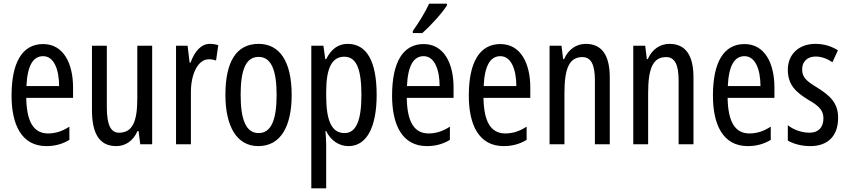

<svg xmlns="http://www.w3.org/2000/svg" viewBox="-20 -786 4618 1046"><path d="M215 -546C102 -546 43 -447 43 -265C43 -109 96 10 233 10C279 10 320 -1 358 -24V-96C318 -70 281 -59 242 -59C163 -59 125 -123 123 -253H378V-309C378 -442 325 -546 215 -546ZM215 -480C275 -480 302 -405 302 -317H124C129 -428 160 -480 215 -480Z M809 -537H728V-251C728 -123 702 -63 628 -63C583 -63 562 -107 562 -202V-537H481V-187C481 -67 516 10 613 10C664 10 706 -19 729 -72H735L744 0H809Z M1123 -547C1076 -547 1041 -507 1018 -445H1013L1002 -537H939V0H1020V-280C1019 -385 1060 -463 1117 -463C1132 -463 1145 -461 1157 -456L1169 -540C1153 -545 1138 -547 1123 -547Z M1569 -269C1569 -452 1503 -547 1389 -547C1265 -547 1208 -446 1208 -269C1208 -101 1268 10 1387 10C1512 10 1569 -102 1569 -269ZM1291 -269C1291 -407 1320 -476 1389 -476C1456 -476 1487 -407 1487 -269C1487 -130 1456 -61 1389 -61C1321 -61 1291 -132 1291 -269Z M1874 -547C1826 -547 1786 -522 1757 -464H1752L1742 -537H1676V240H1757V0C1757 -20 1755 -44 1753 -72H1757C1782 -20 1827 10 1879 10C1977 10 2032 -92 2032 -269C2032 -454 1977 -547 1874 -547ZM1856 -477C1923 -477 1949 -407 1949 -268C1949 -127 1919 -61 1857 -61C1789 -61 1757 -124 1757 -265V-285C1757 -417 1789 -477 1856 -477Z M2415 -757V-766H2318C2297 -721 2267 -671 2229 -617V-606H2281C2322 -642 2390 -715 2415 -757ZM2288 -546C2175 -546 2116 -447 2116 -265C2116 -109 2169 10 2306 10C2352 10 2393 -1 2431 -24V-96C2391 -70 2354 -59 2315 -59C2236 -59 2198 -123 2196 -253H2451V-309C2451 -442 2398 -546 2288 -546ZM2288 -480C2348 -480 2375 -405 2375 -317H2197C2202 -428 2233 -480 2288 -480Z M2706 -546C2593 -546 2534 -447 2534 -265C2534 -109 2587 10 2724 10C2770 10 2811 -1 2849 -24V-96C2809 -70 2772 -59 2733 -59C2654 -59 2616 -123 2614 -253H2869V-309C2869 -442 2816 -546 2706 -546ZM2706 -480C2766 -480 2793 -405 2793 -317H2615C2620 -428 2651 -480 2706 -480Z M3171 -547C3120 -547 3076 -517 3053 -464H3048L3039 -537H2974V0H3055V-279C3055 -417 3083 -475 3153 -475C3201 -475 3221 -432 3221 -348V0H3302V-364C3302 -488 3257 -547 3171 -547Z M3627 -547C3576 -547 3532 -517 3509 -464H3504L3495 -537H3430V0H3511V-279C3511 -417 3539 -475 3609 -475C3657 -475 3677 -432 3677 -348V0H3758V-364C3758 -488 3713 -547 3627 -547Z M4036 -546C3923 -546 3864 -447 3864 -265C3864 -109 3917 10 4054 10C4100 10 4141 -1 4179 -24V-96C4139 -70 4102 -59 4063 -59C3984 -59 3946 -123 3944 -253H4199V-309C4199 -442 4146 -546 4036 -546ZM4036 -480C4096 -480 4123 -405 4123 -317H3945C3950 -428 3981 -480 4036 -480Z M4546 -144C4546 -226 4501 -265 4435 -307C4372 -345 4350 -365 4350 -408C4350 -450 4378 -478 4423 -478C4456 -478 4487 -466 4515 -447L4545 -512C4508 -535 4468 -547 4422 -547C4333 -547 4272 -491 4272 -406C4272 -323 4317 -283 4384 -242C4444 -208 4466 -183 4466 -141C4466 -92 4438 -63 4391 -63C4347 -63 4301 -80 4272 -104V-20C4302 -3 4344 10 4394 10C4490 10 4546 -45 4546 -144Z"/></svg>

Font: Noto Sans Gujarati ExtraCondensed
Style: Regular
Weight: 400
Width: 2
Designer: Jelle Bosma - Monotype Design Team, Universal Thirst
Foundry: Monotype Imaging Inc.
Version: Version 2.106